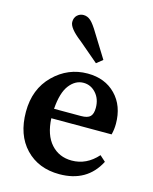

<svg xmlns="http://www.w3.org/2000/svg" viewBox="-117 -845 749 938"><g transform="rotate(15 257.5 -376.0)"><path d="M307 -555 207 -640Q143 -689 143 -720Q143 -742 156.5 -754.5Q170 -767 188 -767Q208 -767 224.5 -752.5Q241 -738 266 -696L338 -580ZM167 -287H303Q337 -287 350 -300.5Q363 -314 363 -344Q363 -389 337 -418Q311 -447 274 -447Q233 -447 203 -408.5Q173 -370 167 -287ZM471 -239H166Q170 -155 210.5 -110Q251 -65 315 -65Q390 -65 445 -127L474 -101Q414 15 274 15Q168 15 103 -53Q38 -121 38 -238Q38 -353 110.5 -424.5Q183 -496 282 -496Q370 -496 424 -440.5Q478 -385 478 -294Q478 -265 471 -239Z"/></g></svg>

Font: TypoPRO Source Serif Pro
Style: Regular
Weight: 600
Designer: Frank Grießhammer
Foundry: Adobe Systems Incorporated
Version: Version 1.017;PS 1.0;hotconv 1.0.79;makeotf.lib2.5.61930